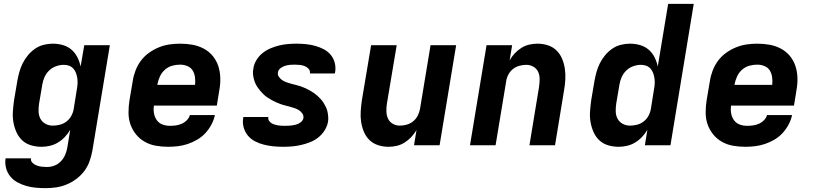

<svg xmlns="http://www.w3.org/2000/svg" viewBox="-20 -755 4240 998"><path d="M216 223Q190 223 164.5 220.5Q139 218 115 211Q91 204 69.5 192Q48 180 33 161.5Q18 143 11.5 118.5Q5 94 9 68H141Q139 82 149 91.5Q159 101 171.5 105.5Q184 110 197.5 111.5Q211 113 225 113Q244 113 263.5 105.5Q283 98 297 83Q311 68 319 49Q327 30 330 11L345 -80Q333 -60 317 -43Q301 -26 281 -14Q261 -2 239 3Q217 8 196 8Q167 8 140.5 0Q114 -8 95 -26Q76 -44 65 -69Q54 -94 49.5 -121Q45 -148 47 -176.5Q49 -205 53 -234L70 -334Q74 -357 80.5 -380.5Q87 -404 98 -426Q109 -448 125 -467.5Q141 -487 162 -501.5Q183 -516 207 -522Q231 -528 254 -528Q282 -528 307.5 -520.5Q333 -513 352 -496.5Q371 -480 382.5 -457Q394 -434 399 -409L418 -520H551L460 29Q455 56 445.5 83Q436 110 418.5 133.5Q401 157 377 175Q353 193 326 204Q299 215 271.5 219Q244 223 216 223ZM254 -102Q272 -102 290.5 -106.5Q309 -111 325 -123Q341 -135 350.5 -152.5Q360 -170 363 -188L379 -288Q382 -303 383 -318Q384 -333 382 -347Q380 -361 375.5 -374Q371 -387 362 -397.5Q353 -408 340 -413Q327 -418 312 -418Q292 -418 272 -411Q252 -404 236.5 -389.5Q221 -375 212 -355.5Q203 -336 200 -316L183 -216Q180 -196 180.5 -175.5Q181 -155 190 -138Q199 -121 216.5 -111.5Q234 -102 254 -102Z M854 8Q821 8 790 2.5Q759 -3 732.5 -18Q706 -33 687 -56.5Q668 -80 658 -108.5Q648 -137 648 -169.5Q648 -202 653 -234L670 -334Q674 -361 684.5 -388.5Q695 -416 712.5 -439.5Q730 -463 754.5 -480.5Q779 -498 806 -509Q833 -520 861 -524Q889 -528 916 -528Q949 -528 980 -522.5Q1011 -517 1038.5 -502.5Q1066 -488 1085.5 -464.5Q1105 -441 1114.5 -412Q1124 -383 1125 -351Q1126 -319 1120 -286L1107 -206H780Q777 -185 780.5 -165.5Q784 -146 795 -130.5Q806 -115 824 -108Q842 -101 863 -101Q878 -101 893.5 -103Q909 -105 924 -111.5Q939 -118 951 -130Q963 -142 967 -157H1097Q1092 -132 1079 -107.5Q1066 -83 1047.5 -63Q1029 -43 1005 -29Q981 -15 955.5 -6.5Q930 2 904.5 5Q879 8 854 8ZM798 -314H994Q996 -334 993.5 -353.5Q991 -373 981.5 -388.5Q972 -404 954 -411.5Q936 -419 916 -419Q895 -419 874 -413Q853 -407 836.5 -392Q820 -377 811 -357Q802 -337 798 -316Z M1452 8Q1426 8 1401 5.5Q1376 3 1352 -3Q1328 -9 1306.5 -20Q1285 -31 1269.5 -49Q1254 -67 1247 -91Q1240 -115 1244 -140L1245 -147H1375V-146Q1373 -136 1378 -128Q1383 -120 1390 -115.5Q1397 -111 1406 -108Q1415 -105 1424 -103.5Q1433 -102 1442 -101.5Q1451 -101 1461 -101Q1470 -101 1479.5 -101.5Q1489 -102 1497.5 -103Q1506 -104 1515.5 -106.5Q1525 -109 1533 -113Q1541 -117 1548.5 -124.5Q1556 -132 1557 -141Q1559 -154 1551.5 -165Q1544 -176 1533.5 -182.5Q1523 -189 1511 -193Q1499 -197 1486.5 -200.5Q1474 -204 1461.5 -207Q1449 -210 1437 -214.5Q1425 -219 1414 -224Q1403 -229 1392 -235Q1381 -241 1370.5 -248Q1360 -255 1351 -263.5Q1342 -272 1334 -281.5Q1326 -291 1319 -301Q1312 -311 1307 -322.5Q1302 -334 1299 -346.5Q1296 -359 1295 -372Q1294 -385 1297 -399Q1300 -421 1312.5 -442Q1325 -463 1344 -478.5Q1363 -494 1385.5 -503.5Q1408 -513 1430.5 -518.5Q1453 -524 1476 -526Q1499 -528 1521 -528Q1546 -528 1570.5 -525.5Q1595 -523 1618.5 -516.5Q1642 -510 1663 -499Q1684 -488 1699 -470Q1714 -452 1720 -428.5Q1726 -405 1722 -380L1720 -373H1590L1591 -374Q1593 -388 1584 -397.5Q1575 -407 1563.5 -411.5Q1552 -416 1538.5 -417.5Q1525 -419 1512 -419Q1500 -419 1487.5 -418Q1475 -417 1462 -413Q1449 -409 1438 -400.5Q1427 -392 1425 -380Q1422 -367 1429.5 -356Q1437 -345 1447.5 -338Q1458 -331 1470 -327Q1482 -323 1494.5 -319.5Q1507 -316 1519.5 -313Q1532 -310 1544 -306Q1556 -302 1567.5 -296.5Q1579 -291 1590 -285Q1601 -279 1611 -272Q1621 -265 1630.5 -256.5Q1640 -248 1648 -239Q1656 -230 1662.5 -219.5Q1669 -209 1674.5 -197.5Q1680 -186 1682.5 -173.5Q1685 -161 1686 -148Q1687 -135 1685 -122Q1681 -99 1667.5 -77.5Q1654 -56 1634.5 -40.5Q1615 -25 1592 -16Q1569 -7 1545.5 -1.5Q1522 4 1498.5 6Q1475 8 1452 8Z M2000 8Q1971 8 1945 -0.5Q1919 -9 1900.5 -27Q1882 -45 1871.5 -70Q1861 -95 1857 -122Q1853 -149 1855 -177.5Q1857 -206 1861 -234L1909 -520H2042L1991 -216Q1988 -196 1988.5 -176Q1989 -156 1996.5 -139Q2004 -122 2021 -112Q2038 -102 2058 -102Q2076 -102 2094 -107Q2112 -112 2127 -124Q2142 -136 2151 -153.5Q2160 -171 2163 -188L2218 -520H2351L2265 0H2132L2145 -79Q2133 -59 2117.5 -42.5Q2102 -26 2083 -14Q2064 -2 2042.5 3Q2021 8 2000 8Z M2423 0 2509 -520H2642L2629 -441Q2640 -461 2655.5 -477.5Q2671 -494 2690 -506Q2709 -518 2730.5 -523Q2752 -528 2773 -528Q2802 -528 2828 -519.5Q2854 -511 2872.5 -493Q2891 -475 2901.5 -450Q2912 -425 2916 -398Q2920 -371 2918.5 -342.5Q2917 -314 2912 -286L2865 0H2732L2782 -304Q2785 -324 2785 -344Q2785 -364 2777.5 -381Q2770 -398 2753 -408Q2736 -418 2716 -418Q2698 -418 2679.5 -413Q2661 -408 2646 -396Q2631 -384 2622 -366.5Q2613 -349 2611 -332L2556 0Z M3196 8Q3167 8 3140.5 0Q3114 -8 3095 -26Q3076 -44 3065 -69Q3054 -94 3049.5 -121Q3045 -148 3047 -176.5Q3049 -205 3053 -234L3070 -334Q3074 -357 3080.5 -380.5Q3087 -404 3098 -426Q3109 -448 3125 -467.5Q3141 -487 3162 -501.5Q3183 -516 3207 -522Q3231 -528 3254 -528Q3282 -528 3307.5 -520.5Q3333 -513 3352 -496.5Q3371 -480 3382.5 -457Q3394 -434 3399 -409L3453 -735H3586L3465 0H3332L3345 -80Q3333 -60 3317 -43Q3301 -26 3281 -14Q3261 -2 3239 3Q3217 8 3196 8ZM3254 -102Q3272 -102 3290.5 -106.5Q3309 -111 3325 -123Q3341 -135 3350.5 -152.5Q3360 -170 3363 -188L3379 -288Q3382 -303 3383 -318Q3384 -333 3382 -347Q3380 -361 3375.5 -374Q3371 -387 3362 -397.5Q3353 -408 3340 -413Q3327 -418 3312 -418Q3292 -418 3272 -411Q3252 -404 3236.5 -389.5Q3221 -375 3212 -355.5Q3203 -336 3200 -316L3183 -216Q3180 -196 3180.5 -175.5Q3181 -155 3190 -138Q3199 -121 3216.5 -111.5Q3234 -102 3254 -102Z M3854 8Q3821 8 3790 2.5Q3759 -3 3732.5 -18Q3706 -33 3687 -56.5Q3668 -80 3658 -108.5Q3648 -137 3648 -169.5Q3648 -202 3653 -234L3670 -334Q3674 -361 3684.5 -388.5Q3695 -416 3712.5 -439.5Q3730 -463 3754.5 -480.5Q3779 -498 3806 -509Q3833 -520 3861 -524Q3889 -528 3916 -528Q3949 -528 3980 -522.5Q4011 -517 4038.5 -502.5Q4066 -488 4085.5 -464.5Q4105 -441 4114.5 -412Q4124 -383 4125 -351Q4126 -319 4120 -286L4107 -206H3780Q3777 -185 3780.5 -165.5Q3784 -146 3795 -130.5Q3806 -115 3824 -108Q3842 -101 3863 -101Q3878 -101 3893.5 -103Q3909 -105 3924 -111.5Q3939 -118 3951 -130Q3963 -142 3967 -157H4097Q4092 -132 4079 -107.5Q4066 -83 4047.5 -63Q4029 -43 4005 -29Q3981 -15 3955.5 -6.5Q3930 2 3904.5 5Q3879 8 3854 8ZM3798 -314H3994Q3996 -334 3993.5 -353.5Q3991 -373 3981.5 -388.5Q3972 -404 3954 -411.5Q3936 -419 3916 -419Q3895 -419 3874 -413Q3853 -407 3836.5 -392Q3820 -377 3811 -357Q3802 -337 3798 -316Z"/></svg>

Font: Iosevka XBd Ex Obl
Style: Regular
Weight: 800
Width: 7
Italic angle: -9°
Monospace: yes
Designer: Belleve Invis
Foundry: Belleve Invis
Version: Version 32.5.0; ttfautohint (v1.8.4)